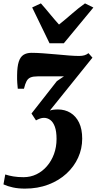

<svg xmlns="http://www.w3.org/2000/svg" viewBox="-60 -870 571 1134"><path d="M87.5 244Q48 244 16.8 237.2Q-14.5 230.5 -39.5 219L-29 160.5Q-7.5 167.5 18.8 172Q45 176.5 79 176.5Q120 176.5 155.2 159.5Q190.5 142.5 217.2 111.5Q244 80.5 259 39.5Q274 -1.5 274 -49.5Q274 -94 264 -121.5Q254 -149 237 -161.5Q220 -174 199.5 -174Q188 -174 176.2 -169.8Q164.5 -165.5 152.5 -159L126 -199.5L276 -391L317.5 -419Q299 -419 279.8 -419Q260.5 -419 240.8 -419Q221 -419 201.5 -419Q182 -419 162.5 -419Q136 -419 120.8 -412.8Q105.5 -406.5 97 -390.8Q88.5 -375 81.5 -346H45Q43.5 -358.5 42 -380Q40.5 -401.5 41 -425.5Q41.5 -477 50.8 -505.5Q60 -534 78.8 -546Q97.5 -558 126.5 -558Q156 -558 194.2 -555.2Q232.5 -552.5 272.5 -548.8Q312.5 -545 348 -542.2Q383.5 -539.5 407 -539.5Q425.5 -539.5 438.8 -543.5Q452 -547.5 462.5 -556L486 -529.5L234.5 -217Q243 -220 254.5 -221.8Q266 -223.5 282.5 -223.5Q323.5 -223.5 356 -203.8Q388.5 -184 407 -145.8Q425.5 -107.5 425.5 -51Q425.5 8 401.5 61Q377.5 114 332.8 155.2Q288 196.5 225.5 220.2Q163 244 87.5 244ZM232.5 -614.5 130 -826 181.5 -850Q207.5 -821 234.2 -788.2Q261 -755.5 288.5 -725Q327.5 -756 364.5 -788.5Q401.5 -821 442 -850L491.5 -825.5L317 -614.5Z"/></svg>

Font: Merriweather 48pt Black
Style: Italic
Weight: 900
Italic angle: -7.8°
Version: Version 2.101